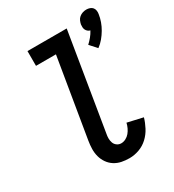

<svg xmlns="http://www.w3.org/2000/svg" viewBox="-186 -876 900 992"><g transform="rotate(-30 264.0 -380.5)"><path d="M438 -565 401 -606Q415 -619 427 -633.5Q439 -648 448 -665Q440 -667 434 -672Q428 -677 424.5 -684Q421 -691 420.5 -699Q420 -707 421 -716Q423 -726 427.5 -736.5Q432 -747 441 -754.5Q450 -762 461 -765.5Q472 -769 483 -769Q494 -769 504 -765.5Q514 -762 520 -754.5Q526 -747 527.5 -736.5Q529 -726 527 -716Q524 -695 516.5 -674Q509 -653 497.5 -633.5Q486 -614 471.5 -596.5Q457 -579 438 -565ZM294 8Q270 8 247.5 3.5Q225 -1 206 -13Q187 -25 174 -43.5Q161 -62 155 -84Q149 -106 149.5 -129.5Q150 -153 154 -177L232 -647H113V-735H347L253 -163Q250 -149 250 -135Q250 -121 254.5 -108.5Q259 -96 270 -88Q281 -80 295 -80Q309 -80 322.5 -87Q336 -94 345.5 -105.5Q355 -117 361.5 -131Q368 -145 371 -159L463 -138Q455 -110 440.5 -82.5Q426 -55 403.5 -34Q381 -13 352 -2.5Q323 8 294 8Z"/></g></svg>

Font: Iosevka Curly Semibold
Style: Italic
Weight: 600
Italic angle: -9°
Monospace: yes
Designer: Belleve Invis
Foundry: Belleve Invis
Version: Version 22.1.2; ttfautohint (v1.8.4)